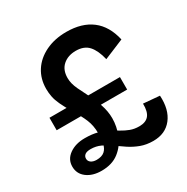

<svg xmlns="http://www.w3.org/2000/svg" viewBox="-157 -803 919 946"><g transform="rotate(-30 302.5 -330.0)"><path d="M62 -274V-345H463V-274ZM155 10Q104 10 71.5 -14.5Q39 -39 39 -80Q39 -121 74 -146Q109 -171 162 -171Q204 -171 234 -162.5Q264 -154 287.5 -141.5Q311 -129 331.5 -116.5Q352 -104 374.5 -95.5Q397 -87 425 -87Q462 -87 479.5 -108Q497 -129 496 -175L588 -167Q593 -86 555.5 -38Q518 10 449 10Q410 10 378 -2Q346 -14 319 -32Q292 -50 267 -68Q242 -86 216 -98Q190 -110 160 -110Q138 -110 127.5 -102Q117 -94 117 -80Q117 -66 129 -57.5Q141 -49 160 -49Q190 -49 206 -63Q222 -77 227 -102.5Q232 -128 232 -160Q232 -202 217.5 -237.5Q203 -273 172 -322Q152 -357 140 -382.5Q128 -408 123.5 -430.5Q119 -453 119 -476Q119 -533 147 -576.5Q175 -620 226.5 -645Q278 -670 345 -670Q433 -670 488 -628Q543 -586 562 -502L449 -455Q436 -510 411 -538Q386 -566 339 -566Q294 -566 265.5 -541Q237 -516 237 -470Q237 -454 241 -438Q245 -422 254 -402.5Q263 -383 278 -354Q301 -310 315 -269Q329 -228 329 -189Q329 -142 310.5 -96Q292 -50 253.5 -20Q215 10 155 10Z"/></g></svg>

Font: Kantumruy Pro SemiBold
Style: Regular
Weight: 600
Version: Version 1.002